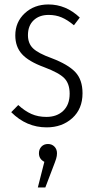

<svg xmlns="http://www.w3.org/2000/svg" viewBox="-20 -554 425 852"><path d="M194.8 -534.2Q272.9 -534.2 334 -476.1L308.1 -441.9Q279.3 -465.8 253.4 -476.8Q227.5 -487.8 195.8 -487.8Q154.3 -487.8 129.2 -463.9Q104 -439.9 104 -397.9Q104 -361.3 126.7 -339.4Q149.4 -317.4 209 -295.9Q282.2 -268.1 314.2 -234.1Q346.2 -200.2 346.2 -140.1Q346.2 -70.8 300.8 -29.8Q255.4 11.2 187 11.2Q97.2 11.2 29.8 -56.2L61 -87.9Q89.8 -61.5 119.4 -48.3Q148.9 -35.2 186 -35.2Q232.4 -35.2 260.7 -62.3Q289.1 -89.4 289.1 -138.2Q289.1 -182.6 265.6 -206.8Q242.2 -231 175.8 -255.9Q106.9 -281.2 77.4 -314Q47.9 -346.7 47.9 -397Q47.9 -456.1 89.8 -495.1Q131.8 -534.2 194.8 -534.2ZM192.9 85Q210.4 85 221.7 96.7Q232.9 108.4 232.9 126Q232.9 138.2 229.2 150.1Q225.6 162.1 213.9 191.9L181.2 277.8H147.9L176.8 164.1Q152.8 151.9 152.8 126Q152.8 108.4 163.8 96.7Q174.8 85 192.9 85Z"/></svg>

Font: Fira Sans Compressed Light
Style: Regular
Weight: 300
Width: 1
Designer: Carrois Corporate & Edenspiekermann AG
Foundry: Carrois Corporate GbR & Edenspiekermann AG
Version: Version 4.203;PS 004.203;hotconv 1.0.88;makeotf.lib2.5.64775